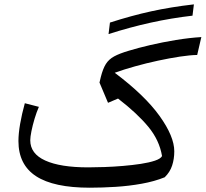

<svg xmlns="http://www.w3.org/2000/svg" viewBox="-20 -854 943 880"><path d="M902.8 -684.1 883.8 -602.1Q851.6 -601.6 804.4 -594.5Q757.3 -587.4 704.1 -575.9Q650.9 -564.5 599.1 -550Q547.4 -535.6 505.9 -520.5Q643.6 -417 711.2 -322.8Q778.8 -228.5 778.8 -160.6Q778.8 -125.5 769 -95.5Q759.3 -65.4 734.9 -41.5Q688 -22.5 629.6 -12Q571.3 -1.5 509.8 2.4Q448.2 6.3 391.6 6.3Q226.1 6.3 145.3 -46.4Q64.5 -99.1 64.5 -207.5Q64.5 -241.2 72.3 -286.4Q80.1 -331.5 93.8 -380.9L158.2 -364.3Q147.5 -339.8 138.4 -309.6Q129.4 -279.3 124 -252.4Q118.7 -225.6 118.7 -210.9Q118.7 -149.4 187.5 -118.2Q256.3 -86.9 384.3 -86.9Q417 -86.9 458.7 -88.4Q500.5 -89.8 543.9 -93.5Q587.4 -97.2 625.7 -103Q664.1 -108.9 690.2 -117.7Q716.3 -126.5 722.7 -138.7Q710.4 -211.9 659.4 -273.4Q608.4 -335 521 -402.3L475.1 -382.8L436 -475.6L441.9 -500.5Q451.7 -539.1 465.1 -560.5Q478.5 -582 503.2 -595.5Q527.8 -608.9 570.8 -621.6Q612.3 -634.3 668.7 -647.5Q725.1 -660.6 786.4 -670.7Q847.7 -680.7 902.8 -684.1ZM862.3 -782.2Q765.1 -771 670.9 -750.2Q576.7 -729.5 477.5 -697.8L483.9 -750.5Q582 -782.2 672.4 -802Q762.7 -821.8 868.7 -834Z"/></svg>

Font: Pinar DS2-Regular
Style: Regular
Weight: 400
Designer: Amin Abedi
Version: Version 2.000